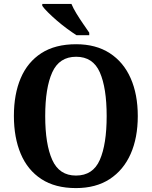

<svg xmlns="http://www.w3.org/2000/svg" viewBox="-20 -951 776 981"><path d="M368 10Q262 10 191.5 -36Q121 -82 86 -165Q51 -248 51 -359Q51 -470 86 -552Q121 -634 191.5 -679.5Q262 -725 369 -725Q470 -725 540.5 -679.5Q611 -634 647.5 -551.5Q684 -469 684 -358Q684 -247 647.5 -164.5Q611 -82 540.5 -36Q470 10 368 10ZM368 -54Q455 -54 490 -134Q525 -214 525 -358Q525 -502 490 -581.5Q455 -661 369 -661Q283 -661 247 -581.5Q211 -502 211 -358Q211 -214 247 -134Q283 -54 368 -54ZM371 -771Q349 -785 322.5 -804.5Q296 -824 270.5 -846Q245 -868 225 -888Q205 -908 196 -921V-931H345Q354 -909 370.5 -882Q387 -855 405 -829Q423 -803 436 -784V-771Z"/></svg>

Font: Noto Serif Khmer SemiCondensed
Style: Bold
Weight: 700
Width: 4
Designer: Danh Hong and the Monotype Design Team
Foundry: Monotype Imaging Inc.
Version: Version 2.004; ttfautohint (v1.8.4.7-5d5b)